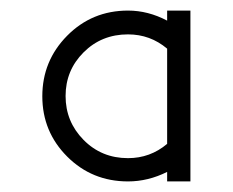

<svg xmlns="http://www.w3.org/2000/svg" viewBox="-20 -345 440 363"><path d="M222 -325Q260 -325 296 -306V-325H340V-2H296V-20Q260 -2 222 -2Q154 -2 107 -49Q60 -96 60 -163Q60 -230 107 -277.5Q154 -325 222 -325ZM222 -280Q172 -280 138 -246Q104 -212 104 -163.5Q104 -115 138 -80.5Q172 -46 222 -46Q264 -46 296 -73V-253Q264 -280 222 -280Z"/></svg>

Font: HiLo-Deco
Style: Deco
Weight: 500
Version: Version 001.000